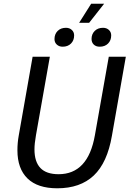

<svg xmlns="http://www.w3.org/2000/svg" viewBox="-20 -1006 699 1036"><path d="M74 -195Q74 -235 81 -274L156 -700H249L174 -276Q166 -231 166 -200Q166 -133 198 -99.5Q230 -66 296 -66Q455 -66 492 -276L567 -700H659L584 -274Q559 -128 486 -59Q413 10 289 10Q183 10 128.5 -43Q74 -96 74 -195ZM472 -986H542L461 -883H407ZM274 -795Q274 -822 291 -839Q308 -856 336 -856Q355 -856 367.5 -844.5Q380 -833 380 -815Q380 -788 363 -771Q346 -754 318 -754Q299 -754 286.5 -765.5Q274 -777 274 -795ZM474 -796Q474 -822 491 -839Q508 -856 536 -856Q555 -856 567.5 -844.5Q580 -833 580 -815Q580 -788 563 -771Q546 -754 518 -754Q498 -754 486 -765.5Q474 -777 474 -796Z"/></svg>

Font: Sarabun
Style: Italic
Weight: 400
Italic angle: -10°
Designer: Suppakit Chalermlarp | Katatrad Co.,Ltd.
Foundry: Cadson Demak Co.,Ltd.
Version: Version 1.000; ttfautohint (v1.6)